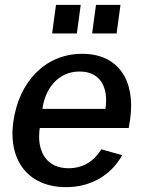

<svg xmlns="http://www.w3.org/2000/svg" viewBox="-20 -762 595 792"><path d="M511 -234 517 -271C539 -431 468 -540 319 -540C166 -540 58 -424 35 -260C12 -91 105 10 252 10C349 10 435 -34 484 -122L398 -146C368 -98 324 -68 262 -68C171 -68 130 -139 144 -234ZM211 -742 195 -624H297L313 -742ZM376 -742 360 -624H461L477 -742ZM155 -313C165 -391 216 -467 308 -467C395 -467 428 -401 415 -313Z"/></svg>

Font: Cheyenne Sans Medium
Style: Italic
Weight: 500
Italic angle: -8.13011°
Designer: The Public Sans project authors (U.S. Web Design System), Libre Franklin designed by Pablo Impallari and Rodrigo Fuenzal
Foundry: The Cheyenne Sans Project Authors
Version: Version 2.007